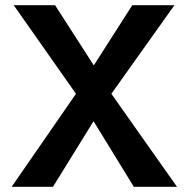

<svg xmlns="http://www.w3.org/2000/svg" viewBox="-20 -723 735 743"><path d="M665 0 411 -360 655 -703H492L343 -470L193 -703H33L274 -360L25 0H185L342 -254L498 0Z"/></svg>

Font: Bluebird
Style: Nrw
Weight: 400
Designer: Jasper
Foundry: Cannot Into Space Fonts
Version: Version 0.98